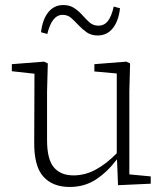

<svg xmlns="http://www.w3.org/2000/svg" viewBox="-20 -730 660 763"><path d="M257 13Q189 13 152 -28.5Q115 -70 116 -165L117 -437L27 -447V-475L155 -485L170 -478L167 -367V-173Q167 -97 194 -65Q221 -33 272 -33Q318 -33 360.5 -56Q403 -79 444 -121V-438L355 -446V-475L482 -485L497 -478L494 -367V-37L579 -29V0L449 6L445 -96H444Q407 -47 361.5 -17Q316 13 257 13ZM143 -602Q149 -653 172 -681.5Q195 -710 232 -710Q257 -710 275 -698Q293 -686 308 -669Q323 -652 337 -640Q351 -628 371 -628Q394 -628 408.5 -646Q423 -664 432 -704L457 -697Q451 -646 428 -617.5Q405 -589 368 -589Q343 -589 325.5 -601Q308 -613 293 -629Q277 -646 263 -658.5Q249 -671 229 -671Q186 -671 168 -595Z"/></svg>

Font: Source Serif 4 SmText Light
Style: Regular
Weight: 300
Designer: Frank Grießhammer
Foundry: Adobe
Version: Version 4.005;hotconv 1.1.0;makeotfexe 2.6.0